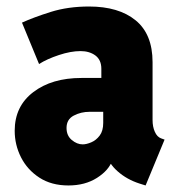

<svg xmlns="http://www.w3.org/2000/svg" viewBox="-20 -565 548 593"><path d="M191.4 7.8Q138.7 7.8 101.6 -16.4Q64.5 -40.5 44.9 -79.1Q25.4 -117.7 25.4 -161.1Q25.4 -236.8 82.8 -280.5Q140.1 -324.2 231.4 -324.2H315.4V-219.7H256.8Q230 -219.7 207.8 -208Q185.5 -196.3 185.5 -169.9Q185.5 -146 201.7 -132.6Q217.8 -119.1 235.4 -119.1Q247.1 -119.1 262 -125.5Q276.9 -131.8 287.8 -146.2Q298.8 -160.6 298.8 -185.5V-254.9L293 -274.4V-352.5Q293 -379.9 274.7 -393.6Q256.3 -407.2 228.5 -407.2Q198.7 -407.2 161.9 -395Q125 -382.8 100.6 -367.2L47.9 -495.1Q83 -511.2 136.5 -528.1Q189.9 -544.9 254.9 -544.9Q346.7 -544.9 398.9 -502.2Q451.2 -459.5 451.2 -373V-194.3Q451.2 -173.3 458.3 -157.7Q465.3 -142.1 477.5 -137.7L488.3 -133.8L429.7 7.8L411.1 2Q371.6 -10.7 343.3 -35.9Q314.9 -61 309.6 -88.9L351.6 -58.6H275.4L327.1 -70.3Q316.4 -39.1 279.5 -15.6Q242.7 7.8 191.4 7.8Z"/></svg>

Font: Reddit Sans Condensed Black
Style: Regular
Weight: 900
Designer: Stephen Hutchings
Foundry: Reddit
Version: Version 1.014